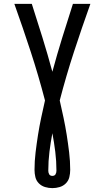

<svg xmlns="http://www.w3.org/2000/svg" viewBox="-20 -755 540 990"><path d="M250 215Q231 215 212.5 209.5Q194 204 180.5 190.5Q167 177 162.5 158.5Q158 140 158 121Q158 76 163.5 30.5Q169 -15 176 -59.5Q183 -104 192.5 -148.5Q202 -193 212 -237Q179 -364 138.5 -488Q98 -612 54 -735H144Q172 -648 199 -561Q226 -474 250 -385Q274 -474 301 -561Q328 -648 356 -735H446Q402 -612 361.5 -488Q321 -364 288 -237Q298 -193 307.5 -148.5Q317 -104 324 -59.5Q331 -15 336.5 30.5Q342 76 342 121Q342 140 337.5 158.5Q333 177 319.5 190.5Q306 204 287.5 209.5Q269 215 250 215ZM250 152Q255 152 259.5 150Q264 148 266.5 143.5Q269 139 270 134.5Q271 130 271 125Q271 76 265 27.5Q259 -21 250 -68Q241 -21 235 27.5Q229 76 229 125Q229 130 230 134.5Q231 139 233.5 143.5Q236 148 240.5 150Q245 152 250 152Z"/></svg>

Font: Iosevka SS18 Medium
Style: Regular
Weight: 500
Monospace: yes
Designer: Belleve Invis
Foundry: Belleve Invis
Version: Version 25.1.1; ttfautohint (v1.8.4)